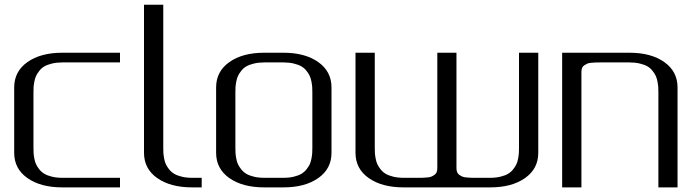

<svg xmlns="http://www.w3.org/2000/svg" viewBox="-20 -812 3019 832"><path d="M500 -583.5V-541.5H250Q225.1 -541.5 205.1 -536.6Q185.1 -531.7 172.4 -524.4Q159.7 -517.1 150.4 -505.1Q141.1 -493.2 136.2 -482.7Q131.3 -472.2 128.7 -457.5Q126 -442.9 125.5 -433.3Q125 -423.8 125 -410.6V-172.9Q125 -159.7 125.5 -149.9Q126 -140.1 128.7 -125.5Q131.3 -110.8 136.2 -100.3Q141.1 -89.8 150.4 -78.1Q159.7 -66.4 172.4 -58.8Q185.1 -51.3 205.1 -46.4Q225.1 -41.5 250 -41.5H500V0H250Q156.2 0 98.9 -40.3Q41.5 -80.6 41.5 -149.9V-433.1Q41.5 -502.4 98.9 -543Q156.2 -583.5 250 -583.5Z M687.5 -791.5V-172.9Q687.5 -159.7 688 -149.9Q688.5 -140.1 691.2 -125.5Q693.8 -110.8 698.7 -100.3Q703.6 -89.8 712.9 -78.1Q722.2 -66.4 734.9 -58.8Q747.6 -51.3 767.6 -46.4Q787.6 -41.5 812.5 -41.5H854V0H812.5Q718.8 0 661.4 -40.3Q604 -80.6 604 -149.9V-791.5Z M1208.5 -583.5Q1301.8 -583.5 1359.1 -543Q1416.5 -502.4 1416.5 -433.1V-149.9Q1416.5 -80.6 1359.1 -40.3Q1301.8 0 1208.5 0H1125Q1031.2 0 973.9 -40.3Q916.5 -80.6 916.5 -149.9V-433.1Q916.5 -502.4 973.9 -543Q1031.2 -583.5 1125 -583.5ZM1208.5 -541.5H1125Q1100.1 -541.5 1080.1 -536.6Q1060.1 -531.7 1047.4 -524.4Q1034.7 -517.1 1025.4 -505.1Q1016.1 -493.2 1011.2 -482.7Q1006.3 -472.2 1003.7 -457.5Q1001 -442.9 1000.5 -433.3Q1000 -423.8 1000 -410.6V-172.9Q1000 -159.7 1000.5 -149.9Q1001 -140.1 1003.7 -125.5Q1006.3 -110.8 1011.2 -100.3Q1016.1 -89.8 1025.4 -78.1Q1034.7 -66.4 1047.4 -58.8Q1060.1 -51.3 1080.1 -46.4Q1100.1 -41.5 1125 -41.5H1208.5Q1233.4 -41.5 1253.4 -46.4Q1273.4 -51.3 1286.1 -58.8Q1298.8 -66.4 1308.1 -78.1Q1317.4 -89.8 1322.3 -100.3Q1327.1 -110.8 1329.8 -125.5Q1332.5 -140.1 1333 -149.9Q1333.5 -159.7 1333.5 -172.9V-410.6Q1333.5 -423.8 1333 -433.3Q1332.5 -442.9 1329.8 -457.5Q1327.1 -472.2 1322.3 -482.7Q1317.4 -493.2 1308.1 -505.1Q1298.8 -517.1 1286.1 -524.4Q1273.4 -531.7 1253.4 -536.6Q1233.4 -541.5 1208.5 -541.5Z M2312.5 -583.5V-149.9Q2312.5 -80.6 2255.1 -40.3Q2197.8 0 2104 0H1979H1854H1729Q1635.3 0 1577.9 -40.3Q1520.5 -80.6 1520.5 -149.9V-583.5H1604V-172.9Q1604 -159.7 1604.5 -149.9Q1605 -140.1 1607.7 -125.5Q1610.4 -110.8 1615.2 -100.3Q1620.1 -89.8 1629.4 -78.1Q1638.7 -66.4 1651.4 -58.8Q1664.1 -51.3 1684.1 -46.4Q1704.1 -41.5 1729 -41.5H1791.5Q1805.2 -41.5 1812.3 -41.7Q1819.3 -42 1831.1 -43Q1842.8 -43.9 1849.1 -46.6Q1855.5 -49.3 1862.3 -54Q1869.1 -58.6 1872.1 -65.9Q1875 -73.2 1875 -83.5V-583.5H1958V-83.5Q1958 -73.2 1960.9 -65.9Q1963.9 -58.6 1970.7 -54Q1977.5 -49.3 1983.9 -46.6Q1990.2 -43.9 2002 -43Q2013.7 -42 2020.8 -41.7Q2027.8 -41.5 2041.5 -41.5H2104Q2128.9 -41.5 2148.9 -46.4Q2168.9 -51.3 2181.6 -58.8Q2194.3 -66.4 2203.6 -78.1Q2212.9 -89.8 2217.8 -100.3Q2222.7 -110.8 2225.3 -125.5Q2228 -140.1 2228.5 -149.9Q2229 -159.7 2229 -172.9V-583.5Z M2416 -583.5H2708Q2801.3 -583.5 2858.6 -543Q2916 -502.4 2916 -433.1V0H2833V-410.6Q2833 -423.8 2832.5 -433.3Q2832 -442.9 2829.3 -457.5Q2826.7 -472.2 2821.8 -482.7Q2816.9 -493.2 2807.6 -505.1Q2798.3 -517.1 2785.6 -524.4Q2772.9 -531.7 2752.9 -536.6Q2732.9 -541.5 2708 -541.5H2583Q2568.8 -541.5 2561.8 -541.3Q2554.7 -541 2543 -540Q2531.2 -539.1 2525.1 -536.4Q2519 -533.7 2512.2 -529.3Q2505.4 -524.9 2502.4 -517.6Q2499.5 -510.3 2499.5 -500V0H2416Z"/></svg>

Font: Gputeks
Style: Regular
Weight: 500
Version: Version 0.9